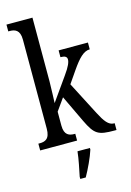

<svg xmlns="http://www.w3.org/2000/svg" viewBox="-143 -829 762 1120"><g transform="rotate(-15 237.5 -269.5)"><path d="M14 0H237V-41H233C202 -41 171 -49 171 -108V-192L223 -265L300 -103C344 -11 365 0 463 0H475V-41H471C438 -41 416 -72 388 -126L284 -327L335 -401C376 -460 408 -495 446 -495V-536H269V-495C295 -495 308 -488 308 -471C308 -456 300 -432 266 -385L167 -245C167 -250 171 -340 171 -375V-760H14V-719H22C53 -719 84 -710 84 -651V-113C84 -50 54 -41 22 -41H14ZM197 208V221H230C254 179 285 113 298 71V61H223C218 110 206 163 197 208Z"/></g></svg>

Font: Noto Serif Sinhala ExtraCondensed
Style: Regular
Weight: 400
Width: 2
Designer: Jelle Bosma - Monotype Design Team
Foundry: Monotype Imaging Inc.
Version: Version 2.007